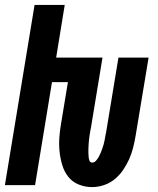

<svg xmlns="http://www.w3.org/2000/svg" viewBox="-26 -755 646 783"><path d="M350 8Q321 8 295 -2.5Q269 -13 252.5 -34Q236 -55 228 -81.5Q220 -108 217 -136Q214 -164 216 -193Q218 -222 223 -251L251 -420H186L117 0H-6L115 -735H238L203 -520H392L345 -235Q343 -227 342 -219.5Q341 -212 339.5 -204.5Q338 -197 337.5 -189.5Q337 -182 336 -174.5Q335 -167 335 -159.5Q335 -152 334.5 -144.5Q334 -137 334.5 -129.5Q335 -122 335.5 -114.5Q336 -107 339 -99.5Q342 -92 350 -92Q359 -92 365.5 -99.5Q372 -107 376.5 -115Q381 -123 384.5 -131.5Q388 -140 391 -148.5Q394 -157 396.5 -165.5Q399 -174 400.5 -182.5Q402 -191 403.5 -199.5Q405 -208 407 -217L457 -520H580L527 -201Q523 -177 517 -153Q511 -129 501 -106.5Q491 -84 476.5 -62.5Q462 -41 442 -24.5Q422 -8 397.5 0Q373 8 350 8Z"/></svg>

Font: Iosevka Heavy Extended Oblique
Style: Regular
Weight: 900
Width: 7
Italic angle: -9°
Monospace: yes
Designer: Belleve Invis
Foundry: Belleve Invis
Version: Version 32.5.0; ttfautohint (v1.8.4)